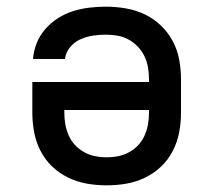

<svg xmlns="http://www.w3.org/2000/svg" viewBox="-20 -548 640 576"><path d="M300 8Q270 8 241 3Q212 -2 185 -15Q158 -28 136.5 -48.5Q115 -69 101.5 -95.5Q88 -122 82.5 -151Q77 -180 77 -210V-302H427V-310Q427 -328 424 -345.5Q421 -363 413.5 -379Q406 -395 393.5 -408Q381 -421 365.5 -429.5Q350 -438 332.5 -441Q315 -444 297 -444Q278 -444 258.5 -441Q239 -438 221 -430Q203 -422 190 -406Q177 -390 175 -371H79Q81 -396 90.5 -419.5Q100 -443 116.5 -461.5Q133 -480 154 -493.5Q175 -507 199 -514.5Q223 -522 248 -525Q273 -528 297 -528Q327 -528 356.5 -523Q386 -518 413 -505.5Q440 -493 462 -472Q484 -451 498 -425Q512 -399 517.5 -369.5Q523 -340 523 -310V-210Q523 -180 517.5 -151Q512 -122 498.5 -95.5Q485 -69 463.5 -48.5Q442 -28 415 -15Q388 -2 359 3Q330 8 300 8ZM300 -76Q318 -76 335 -79.5Q352 -83 367.5 -91.5Q383 -100 395 -113Q407 -126 414 -142Q421 -158 424 -175Q427 -192 427 -210V-218H173V-210Q173 -192 176 -175Q179 -158 186 -142Q193 -126 205 -113Q217 -100 232.5 -91.5Q248 -83 265 -79.5Q282 -76 300 -76Z"/></svg>

Font: Iosevka SS04 Medium Extended
Style: Regular
Weight: 500
Width: 7
Monospace: yes
Designer: Belleve Invis
Foundry: Belleve Invis
Version: Version 19.0.0; ttfautohint (v1.8.4)